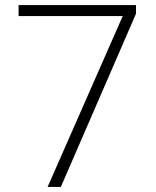

<svg xmlns="http://www.w3.org/2000/svg" viewBox="-20 -734 611 754"><path d="M167 0 462 -671H53V-714H514V-680L219 0Z"/></svg>

Font: Noto Kufi Arabic ExtraLight
Style: Regular
Weight: 200
Designer: Monotype Design Team, David Williams, Khaled Hosny
Foundry: Google LLC
Version: Version 2.109; ttfautohint (v1.8.4.7-5d5b)